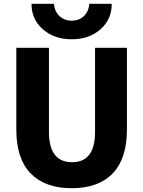

<svg xmlns="http://www.w3.org/2000/svg" viewBox="-20 -982 755 1012"><path d="M146 -962H264Q268 -921 294 -897Q320 -873 358 -873Q396 -873 421.5 -896.5Q447 -920 451 -962H569Q569 -880 509.5 -827.5Q450 -775 358 -775Q266 -775 206 -827.5Q146 -880 146 -962ZM238 -730V-287Q238 -127 360 -127Q481 -127 481 -287V-730H649V-298Q649 -146 574 -68Q499 10 358 10Q217 10 141.5 -68Q66 -146 66 -298V-730Z"/></svg>

Font: Mplus 1p ExtraBold
Style: Regular
Weight: 800
Version: Version 1.061